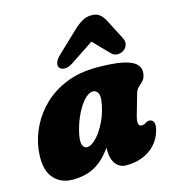

<svg xmlns="http://www.w3.org/2000/svg" viewBox="-112 -838 858 945"><g transform="rotate(-15 317.0 -365.0)"><path d="M528 -209Q513 -156 540 -156Q549 -156 554 -159Q559 -162 566.5 -166Q580 -173.5 593 -166Q603 -161 605 -145.2Q607 -129.5 597 -101Q578.5 -48 530.5 -17Q482.5 14 415 14Q383 14 363 -11.2Q343 -36.5 343 -80Q343 -88 343 -95.5Q304.5 -39.5 257.2 -12.8Q210 14 143 14Q78 14 42 -33Q6 -80 18.5 -176.5Q26 -233.5 53.8 -289Q81.5 -344.5 129 -389.8Q176.5 -435 243.8 -462Q311 -489 397 -489Q483 -489 531.2 -478.5Q579.5 -468 598 -448.2Q616.5 -428.5 613 -401Q610 -378.5 598.8 -366.5Q587.5 -354.5 575.5 -344Q563.5 -333.5 558 -314ZM230 -191Q223 -153 230.8 -137.5Q238.5 -122 251 -122Q273.5 -122 300.2 -149.8Q327 -177.5 349.2 -223.8Q371.5 -270 379 -326Q382.5 -351 374 -365.5Q365.5 -380 351 -380Q327 -380 302.2 -351.8Q277.5 -323.5 258.2 -280.2Q239 -237 230 -191ZM287.5 -539.5Q264.5 -524.5 246.8 -525Q229 -525.5 220 -536Q213 -544.5 216.8 -560.5Q220.5 -576.5 240.5 -595.5L342.5 -692.5Q368 -717 390.5 -730.5Q413 -744 440 -744Q467.5 -744 482.8 -730.5Q498 -717 510.5 -692.5L560.5 -595.5Q570.5 -576.5 565.5 -560.5Q560.5 -544.5 549 -536Q534.5 -525.5 516.2 -525Q498 -524.5 483.5 -539.5L406.5 -618.5Z"/></g></svg>

Font: Fraunces 9pt S100 Black
Style: Italic
Weight: 900
Italic angle: -16°
Version: Version 1.000; ttfautohint (v1.8.3)